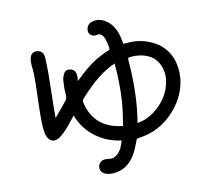

<svg xmlns="http://www.w3.org/2000/svg" viewBox="-88 -887 1176 1041"><g transform="rotate(-10 500.0 -366.0)"><path d="M888.7 -498Q912.1 -422.9 892.6 -349.6Q873 -276.4 820.3 -218.8Q767.6 -160.2 701.2 -133.8Q662.1 -119.1 628.9 -115.2Q615.2 -113.3 612.3 -110.8Q609.4 -108.4 605.5 -95.7Q603.5 -90.8 590.8 -59.6Q557.6 18.6 498 41Q448.2 58.6 410.2 44.9Q387.7 36.1 383.8 13.7Q381.8 0 388.7 -11.7Q403.3 -35.2 435.5 -31.2Q454.1 -28.3 461.9 -30.3Q480.5 -34.2 495.1 -49.8Q509.8 -65.4 515.1 -78.1Q520.5 -90.8 529.3 -116.2Q448.2 -127 386.2 -173.8Q324.2 -220.7 295.9 -294.9Q290 -287.1 274.4 -268.1Q258.8 -249 250 -238.3Q241.2 -227.5 226.6 -213.4Q211.9 -199.2 198.2 -189.5Q166 -170.9 146 -188.5Q126 -206.1 123 -240.2Q116.2 -275.4 120.1 -395.5Q124 -515.6 123 -552.7Q123 -559.6 121.1 -580.1Q115.2 -624 121.1 -643.6Q125 -659.2 135.7 -667Q148.4 -675.8 165.5 -672.4Q182.6 -668.9 191.4 -656.2Q199.2 -643.6 199.2 -609.4Q202.1 -554.7 199.2 -450.2Q196.3 -345.7 197.3 -298.8Q209 -312.5 232.4 -340.8Q255.9 -369.1 267.6 -383.8Q272.5 -389.6 273.4 -399.4Q274.4 -409.2 273.4 -423.8Q270.5 -444.3 273.4 -490.2Q276.4 -516.6 288.1 -533.2Q299.8 -549.8 325.2 -543Q346.7 -537.1 350.6 -515.6Q354.5 -494.1 350.6 -474.6Q414.1 -538.1 467.8 -572.3Q517.6 -600.6 543 -609.4Q551.8 -613.3 549.8 -625Q544.9 -650.4 543 -656.2Q534.2 -694.3 512.7 -704.1Q507.8 -706.1 495.6 -703.6Q483.4 -701.2 476.6 -703.1Q447.3 -712.9 451.2 -741.7Q455.1 -770.5 483.4 -779.3Q515.6 -789.1 545.9 -773.9Q576.2 -758.8 596.7 -728.5Q613.3 -702.1 621.1 -668Q627 -642.6 628.9 -630.9L666 -633.8Q741.2 -635.7 802.7 -600.6Q864.3 -565.4 888.7 -498ZM472.7 -211.9Q493.2 -202.1 524.4 -196.3Q534.2 -194.3 549.8 -192.4Q550.8 -198.2 552.7 -211.9Q562.5 -267.6 567.4 -326.2Q573.2 -432.6 563.5 -534.2Q472.7 -496.1 370.1 -381.8Q360.4 -371.1 358.9 -366.2Q357.4 -361.3 361.3 -347.7Q362.3 -341.8 369.1 -322.3Q378.9 -295.9 391.6 -278.3Q420.9 -233.4 472.7 -211.9ZM823.2 -403.3Q827.1 -443.4 811.5 -479Q795.9 -514.6 763.7 -534.2Q731.4 -551.8 696.3 -554.7Q677.7 -556.6 658.2 -554.7Q644.5 -553.7 642.1 -551.3Q639.6 -548.8 640.6 -535.2Q656.2 -348.6 629.9 -194.3Q704.1 -208 759.8 -267.6Q815.4 -327.1 823.2 -403.3Z"/></g></svg>

Font: irohamaru Regular
Style: Regular
Weight: 400
Designer: [Source Han Sans]
Ryoko NISHIZUKA  (kana & ideographs); Paul D. Hunt (Latin, Greek & Cyrillic); Wenlong ZHANG  (bopomofo
Version: Version 1.00